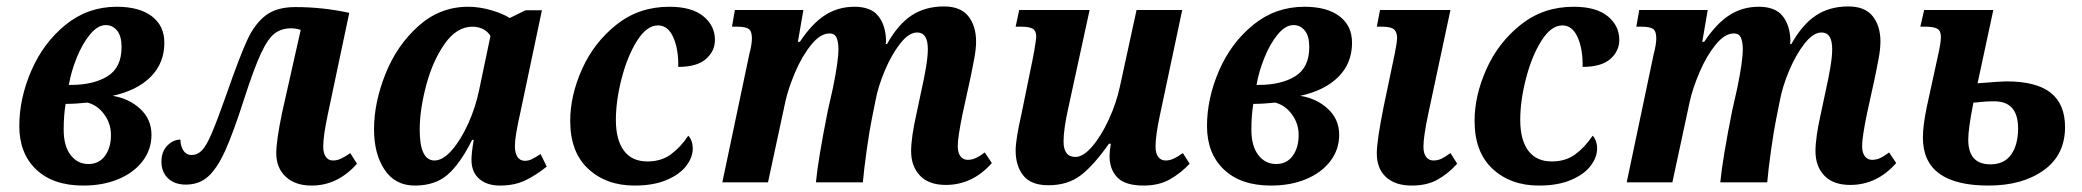

<svg xmlns="http://www.w3.org/2000/svg" viewBox="-20 -567 6473 597"><path d="M40 -175Q40 -261 77.5 -347.5Q115 -434 184 -490Q253 -546 343 -546Q413 -546 452 -516.5Q491 -487 491 -434Q491 -371 449 -328.5Q407 -286 330 -269Q381 -261 416 -228.5Q451 -196 451 -148Q451 -102 423.5 -66Q396 -30 348 -10Q300 10 239 10Q145 10 92.5 -40Q40 -90 40 -175ZM201 -303Q271 -303 314.5 -330Q358 -357 358 -421Q358 -455 344 -472Q330 -489 309 -489Q284 -489 260 -460Q236 -431 218.5 -387.5Q201 -344 194 -303ZM325 -147Q325 -183 304 -211.5Q283 -240 252 -248Q216 -244 184 -244Q178 -208 178 -164Q178 -113 199.5 -85Q221 -57 255 -57Q288 -57 306.5 -82.5Q325 -108 325 -147Z M839 -91Q839 -129 857 -216L915 -474Q900 -479 886 -479Q855 -479 834 -463Q813 -447 791.5 -401Q770 -355 739 -259Q705 -153 680 -98Q655 -43 627 -18Q599 7 558 7Q523 7 502.5 -12.5Q482 -32 482 -64Q482 -96 500.5 -114.5Q519 -133 541 -133Q541 -114 550 -99.5Q559 -85 576 -85Q594 -85 608 -99.5Q622 -114 639 -154Q656 -194 685 -276Q725 -391 748.5 -442Q772 -493 806 -519Q840 -545 898 -545Q984 -545 1066 -527L999 -210Q985 -144 985 -111Q985 -91 993 -79.5Q1001 -68 1015 -68Q1028 -68 1040 -73.5Q1052 -79 1069 -91L1090 -58Q1030 10 949 10Q898 10 868.5 -17.5Q839 -45 839 -91Z M1143 -165Q1143 -248 1178.5 -337Q1214 -426 1281 -486Q1348 -546 1436 -546Q1470 -546 1506.5 -535.5Q1543 -525 1565 -511L1614 -535H1665L1599 -222Q1581 -143 1581 -114Q1581 -91 1589 -79Q1597 -67 1612 -67Q1623 -67 1632.5 -71.5Q1642 -76 1661 -88L1680 -49Q1648 -23 1614 -6.5Q1580 10 1535 10Q1494 10 1470 -11Q1446 -32 1446 -70Q1446 -92 1453 -132H1448Q1411 -58 1372 -24Q1333 10 1270 10Q1209 10 1176 -39Q1143 -88 1143 -165ZM1470 -288 1505 -455Q1497 -469 1482 -476.5Q1467 -484 1449 -484Q1400 -484 1362.5 -430.5Q1325 -377 1305 -301Q1285 -225 1285 -164Q1285 -68 1331 -68Q1357 -68 1385 -100Q1413 -132 1436 -183Q1459 -234 1470 -288Z M1753 -191Q1753 -270 1790 -352.5Q1827 -435 1897 -490.5Q1967 -546 2061 -546Q2131 -546 2167 -516.5Q2203 -487 2203 -443Q2203 -408 2175 -383.5Q2147 -359 2089 -359Q2090 -414 2073.5 -451Q2057 -488 2026 -488Q1991 -488 1961 -440.5Q1931 -393 1913 -323.5Q1895 -254 1895 -194Q1895 -132 1920 -98.5Q1945 -65 1993 -65Q2036 -65 2066 -87Q2096 -109 2120 -145Q2126 -140 2130 -129Q2134 -118 2134 -105Q2134 -78 2114 -51.5Q2094 -25 2053 -7.5Q2012 10 1953 10Q1865 10 1809 -42Q1753 -94 1753 -191Z M2813 -97Q2813 -140 2830 -215L2847 -295Q2853 -321 2859 -356Q2865 -391 2865 -414Q2865 -466 2832 -466Q2806 -466 2779 -431.5Q2752 -397 2731 -347Q2710 -297 2702 -253L2691 -198Q2684 -165 2675 -101Q2666 -37 2663 0H2517Q2524 -73 2554 -223L2570 -294Q2587 -377 2587 -414Q2587 -435 2581.5 -449Q2576 -463 2559 -463Q2531 -463 2502.5 -428Q2474 -393 2452.5 -342.5Q2431 -292 2422 -251L2368 0H2226L2310 -399Q2318 -429 2318 -448Q2318 -470 2308 -477Q2298 -484 2273 -484H2256L2265 -536H2478L2461 -437H2467Q2505 -494 2545.5 -520Q2586 -546 2637 -546Q2688 -546 2711 -517Q2734 -488 2735 -441Q2735 -434 2734 -430H2738Q2772 -491 2814.5 -519Q2857 -547 2915 -547Q2967 -547 2991 -516.5Q3015 -486 3015 -438Q3015 -413 3008.5 -380.5Q3002 -348 3001 -342L2996 -318L2973 -213Q2958 -140 2958 -113Q2958 -92 2966.5 -81Q2975 -70 2989 -70Q3002 -70 3014 -75.5Q3026 -81 3042 -93L3064 -60Q3004 8 2921 8Q2868 8 2840.5 -21Q2813 -50 2813 -97Z M3430 -82Q3430 -98 3434 -120H3428Q3381 -53 3340.5 -22Q3300 9 3240 9Q3186 9 3162 -21Q3138 -51 3138 -99Q3138 -133 3156 -212L3192 -388L3196 -410Q3202 -446 3202 -453Q3202 -471 3191.5 -477.5Q3181 -484 3155 -484H3138L3149 -536H3368L3303 -237Q3287 -167 3287 -127Q3287 -79 3324 -79Q3348 -79 3376 -111.5Q3404 -144 3427.5 -195Q3451 -246 3462 -297L3514 -536H3656L3586 -206Q3573 -145 3573 -111Q3573 -90 3581.5 -79Q3590 -68 3604 -68Q3617 -68 3629 -73.5Q3641 -79 3658 -91L3679 -58Q3651 -28 3617 -9Q3583 10 3536 10Q3479 10 3454.5 -15Q3430 -40 3430 -82Z M3733 -175Q3733 -261 3770.5 -347.5Q3808 -434 3877 -490Q3946 -546 4036 -546Q4106 -546 4145 -516.5Q4184 -487 4184 -434Q4184 -371 4142 -328.5Q4100 -286 4023 -269Q4074 -261 4109 -228.5Q4144 -196 4144 -148Q4144 -102 4116.5 -66Q4089 -30 4041 -10Q3993 10 3932 10Q3838 10 3785.5 -40Q3733 -90 3733 -175ZM3894 -303Q3964 -303 4007.5 -330Q4051 -357 4051 -421Q4051 -455 4037 -472Q4023 -489 4002 -489Q3977 -489 3953 -460Q3929 -431 3911.5 -387.5Q3894 -344 3887 -303ZM4018 -147Q4018 -183 3997 -211.5Q3976 -240 3945 -248Q3909 -244 3877 -244Q3871 -208 3871 -164Q3871 -113 3892.5 -85Q3914 -57 3948 -57Q3981 -57 3999.5 -82.5Q4018 -108 4018 -147Z M4261 -90Q4261 -129 4282 -234L4317 -401Q4324 -436 4324 -449Q4324 -468 4314 -476Q4304 -484 4278 -484H4261L4271 -536H4490L4421 -213Q4406 -142 4406 -111Q4406 -90 4414.5 -79Q4423 -68 4437 -68Q4450 -68 4461 -73Q4472 -78 4490 -91L4511 -58Q4483 -27 4450 -8.5Q4417 10 4370 10Q4318 10 4289.5 -16.5Q4261 -43 4261 -90Z M4565 -191Q4565 -270 4602 -352.5Q4639 -435 4709 -490.5Q4779 -546 4873 -546Q4943 -546 4979 -516.5Q5015 -487 5015 -443Q5015 -408 4987 -383.5Q4959 -359 4901 -359Q4902 -414 4885.5 -451Q4869 -488 4838 -488Q4803 -488 4773 -440.5Q4743 -393 4725 -323.5Q4707 -254 4707 -194Q4707 -132 4732 -98.5Q4757 -65 4805 -65Q4848 -65 4878 -87Q4908 -109 4932 -145Q4938 -140 4942 -129Q4946 -118 4946 -105Q4946 -78 4926 -51.5Q4906 -25 4865 -7.5Q4824 10 4765 10Q4677 10 4621 -42Q4565 -94 4565 -191Z M5625 -97Q5625 -140 5642 -215L5659 -295Q5665 -321 5671 -356Q5677 -391 5677 -414Q5677 -466 5644 -466Q5618 -466 5591 -431.5Q5564 -397 5543 -347Q5522 -297 5514 -253L5503 -198Q5496 -165 5487 -101Q5478 -37 5475 0H5329Q5336 -73 5366 -223L5382 -294Q5399 -377 5399 -414Q5399 -435 5393.5 -449Q5388 -463 5371 -463Q5343 -463 5314.5 -428Q5286 -393 5264.5 -342.5Q5243 -292 5234 -251L5180 0H5038L5122 -399Q5130 -429 5130 -448Q5130 -470 5120 -477Q5110 -484 5085 -484H5068L5077 -536H5290L5273 -437H5279Q5317 -494 5357.5 -520Q5398 -546 5449 -546Q5500 -546 5523 -517Q5546 -488 5547 -441Q5547 -434 5546 -430H5550Q5584 -491 5626.5 -519Q5669 -547 5727 -547Q5779 -547 5803 -516.5Q5827 -486 5827 -438Q5827 -413 5820.5 -380.5Q5814 -348 5813 -342L5808 -318L5785 -213Q5770 -140 5770 -113Q5770 -92 5778.5 -81Q5787 -70 5801 -70Q5814 -70 5826 -75.5Q5838 -81 5854 -93L5876 -60Q5816 8 5733 8Q5680 8 5652.5 -21Q5625 -50 5625 -97Z M5959 -139Q5959 -176 5971 -234L6005 -390Q6015 -433 6015 -452Q6015 -471 6004 -477.5Q5993 -484 5968 -484H5951L5963 -536H6178L6129 -308Q6203 -314 6218 -314Q6312 -314 6356.5 -278.5Q6401 -243 6401 -172Q6401 -85 6334.5 -37.5Q6268 10 6163 10Q5959 10 5959 -139ZM6255 -168Q6255 -252 6181 -252Q6157 -252 6139.5 -250Q6122 -248 6116 -248Q6100 -166 6100 -133Q6100 -56 6169 -56Q6212 -56 6233.5 -86.5Q6255 -117 6255 -168Z"/></svg>

Font: Noto Serif Narrow
Style: Bold Italic
Weight: 700
Width: 4
Italic angle: -12°
Designer: Monotype Design Team
Foundry: Monotype Imaging Inc.
Version: Version 1.001